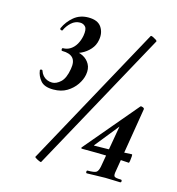

<svg xmlns="http://www.w3.org/2000/svg" viewBox="-98 -720 746 810"><g transform="rotate(15 275.0 -314.5)"><path d="M161 -474 162 -484Q187 -484 206.5 -474Q226 -464 236.5 -445Q247 -426 242 -399Q238 -377 223 -355Q208 -333 183.5 -318Q159 -303 124 -303Q85 -303 68.5 -322.5Q52 -342 49 -366Q48 -370 53.5 -371Q59 -372 60 -368Q64 -356 71.5 -347.5Q79 -339 89.5 -334.5Q100 -330 112 -330Q130 -330 148.5 -347Q167 -364 174 -406Q180 -439 166 -454.5Q152 -470 119 -470Q115 -470 115 -476Q115 -482 119 -482Q137 -482 151.5 -491.5Q166 -501 175.5 -517.5Q185 -534 189 -555Q194 -584 185 -594.5Q176 -605 161 -605Q140 -605 123.5 -590Q107 -575 98 -555Q97 -552 91.5 -553.5Q86 -555 87 -561Q101 -592 127 -613.5Q153 -635 190 -635Q231 -635 247 -611Q263 -587 257 -555Q253 -531 237 -513Q221 -495 200 -485Q179 -475 161 -474ZM154 6Q153 7 145.5 4Q138 1 131 -3.5Q124 -8 125 -9L463 -627Q465 -630 472.5 -626.5Q480 -623 487 -618.5Q494 -614 492 -611ZM353 2Q349 2 349 -4Q349 -10 353 -10Q382 -10 390.5 -15.5Q399 -21 403 -41L436 -231L465 -262L353 -122Q349 -119 355 -119Q387 -119 413 -120Q439 -121 464 -122.5Q489 -124 516 -125Q518 -125 517.5 -115.5Q517 -106 515.5 -96.5Q514 -87 512 -87Q473 -90 424 -91.5Q375 -93 305 -93Q304 -93 303 -95Q302 -97 304 -99L498 -329Q500 -332 508 -329Q516 -326 515 -321L469 -41Q465 -22 469 -16Q473 -10 498 -10Q503 -10 503 -4Q503 2 498 2Q483 2 468 1Q453 0 433 0Q410 0 390 1Q370 2 353 2Z"/></g></svg>

Font: Cormorant Garamond Light
Style: Bold Italic
Weight: 700
Italic angle: -10°
Version: Version 4.001